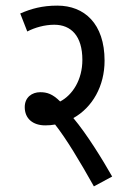

<svg xmlns="http://www.w3.org/2000/svg" viewBox="-20 -652 451 683"><path d="M379 -24C345 -84 289 -175 241 -232C309 -270 352 -346 352 -436C352 -568 280 -632 184 -632C130 -632 91 -621 52 -604L77 -540C104 -554 139 -564 173 -564C233 -564 273 -524 273 -439C273 -368 238 -314 194 -291C167 -318 147 -324 123 -324C94 -324 68 -306 68 -271C68 -230 97 -206 141 -206C153 -206 165 -207 176 -209C216 -158 263 -80 314 11Z"/></svg>

Font: Noto Sans ExtraCondensed
Style: Italic
Weight: 400
Width: 2
Italic angle: -12°
Designer: Monotype Design Team
Foundry: Monotype Imaging Inc.
Version: Version 2.013